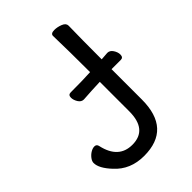

<svg xmlns="http://www.w3.org/2000/svg" viewBox="-216 -806 923 923"><g transform="rotate(-45 246.0 -344.0)"><path d="M206 23Q113 23 56 -40Q10 -89 10 -125Q10 -137 20 -150Q30 -163 43.5 -171Q57 -179 69 -179Q84 -179 87 -163Q111 -55 204 -55Q307 -55 307 -180V-380Q250 -378 193 -374Q176 -374 165.5 -391Q155 -408 155 -424Q155 -443 172 -443Q259 -443 307 -446Q307 -589 304 -695Q304 -711 329 -711Q349 -711 370.5 -702.5Q392 -694 392 -677Q390 -588 390 -450L431 -453Q448 -453 459 -436Q470 -419 470 -403Q470 -383 453 -383H390V-177Q390 23 206 23Z"/></g></svg>

Font: LXGW WenKai Lite Medium
Style: Regular
Weight: 500
Designer: LXGW / Fontworks Inc.
Foundry: LXGW / Fontworks Inc.
Version: Version 1.511; March 25, 2025